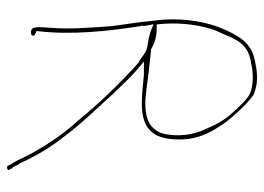

<svg xmlns="http://www.w3.org/2000/svg" viewBox="-122 -562 744 541"><g transform="rotate(90 250.5 -291.0)"><path d="M38 -350 42 -314C46 -278 53 -247 55 -208C58 -163 62 -113 58 -64C55 -24 54 -8 67 -6H73C78 -6 80 -9 80 -11C80 -18 75 -17 68 -21H66L67 -23C79 -119 67 -226 53 -315H52V-317C52 -322 53 -325 52 -329L48 -351L68 -343C81 -338 91 -337 109 -334C129 -331 140 -317 155 -309H156C213 -258 270 -199 319 -139C362 -92 401 -33 430 29C434 38 438 45 442 50L447 60C451 64 463 60 457 54L452 45H450V44C447 38 444 30 439 25V24C420 -18 395 -61 366 -97C325 -152 287 -189 243 -238C221 -260 202 -282 180 -301L153 -324H190C216 -322 243 -318 270 -318C332 -318 368 -340 372 -408C376 -471 355 -509 329 -547C316 -568 261 -628 242 -635C232 -638 223 -641 213 -642C195 -644 173 -642 158 -638H157C105 -630 85 -600 64 -554C40 -502 27 -427 38 -350ZM48 -360V-363C42 -419 48 -470 61 -513C65 -527 72 -540 76 -549C90 -585 106 -620 158 -626C173 -630 194 -632 213 -630C245 -626 253 -620 282 -590C313 -558 326 -539 343 -498C360 -465 367 -413 354 -372V-370H353C337 -333 302 -328 270 -328C257 -328 244 -330 232 -331C198 -336 161 -340 122 -344H118L117 -345C99 -355 82 -360 59 -360ZM242 -635Z"/></g></svg>

Font: Stray Cat
Style: HlCn
Weight: 100
Version: Version 1.0